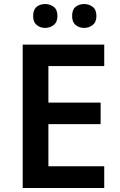

<svg xmlns="http://www.w3.org/2000/svg" viewBox="-20 -936 598 956"><path d="M499 0H93V-714H499V-607H221V-425H481V-318H221V-108H499ZM145 -856Q145 -888 162.5 -902Q180 -916 205 -916Q229 -916 247.5 -902Q266 -888 266 -856Q266 -826 247.5 -811.5Q229 -797 205 -797Q180 -797 162.5 -811.5Q145 -826 145 -856ZM339 -856Q339 -888 356.5 -902Q374 -916 399 -916Q423 -916 441.5 -902Q460 -888 460 -856Q460 -826 441.5 -811.5Q423 -797 399 -797Q374 -797 356.5 -811.5Q339 -826 339 -856Z"/></svg>

Font: Noto Sans Devanagari SemiBold
Style: Regular
Weight: 600
Version: Version 2.003